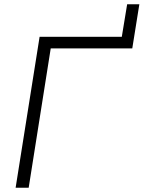

<svg xmlns="http://www.w3.org/2000/svg" viewBox="-20 -877 671 897"><path d="M53 0 165 -705H549L574 -857H631L598 -651H217L114 0Z"/></svg>

Font: Mulish Light
Style: Italic
Weight: 300
Italic angle: -9°
Designer: Vernon Adams
Foundry: Vernon Adams
Version: Version 3.603; ttfautohint (v1.8.3)